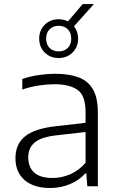

<svg xmlns="http://www.w3.org/2000/svg" viewBox="-20 -910 576 938"><path d="M225 8.5Q145 8.5 100.2 -30.2Q55.5 -69 55.5 -137Q55.5 -205.5 102.2 -243.8Q149 -282 253.5 -293.5L398 -310V-362.5Q398 -443.5 358.8 -471Q319.5 -498.5 245 -498.5Q211.5 -498.5 170.8 -492.5Q130 -486.5 89 -472.5V-524Q124 -536.5 167.5 -543Q211 -549.5 250 -549.5Q317.5 -549.5 363.8 -532.2Q410 -515 434 -473.8Q458 -432.5 458 -360.5V0H406.5L401.5 -63H397Q368 -30 322.5 -10.8Q277 8.5 225 8.5ZM118 -141.5Q118 -93.5 147.2 -67Q176.5 -40.5 236.5 -40.5Q280 -40.5 322.2 -58.2Q364.5 -76 398 -115V-265L256 -249Q181.5 -240.5 149.8 -214.2Q118 -188 118 -141.5ZM266.5 -626.5Q225.5 -626.5 198.5 -653.5Q171.5 -680.5 171.5 -721.5Q171.5 -762 198.5 -789Q225.5 -816 266.5 -816Q291.5 -816 312 -805.5L384 -890H438.5L341.5 -781.5Q361.5 -756 361.5 -721.5Q361.5 -680.5 334.5 -653.5Q307.5 -626.5 266.5 -626.5ZM266.5 -659Q293.5 -659 310.8 -675.5Q328 -692 328 -721.5Q328 -750.5 310.8 -767.2Q293.5 -784 266.5 -784Q239.5 -784 222.5 -767.2Q205.5 -750.5 205.5 -721.5Q205.5 -692 222.5 -675.5Q239.5 -659 266.5 -659Z"/></svg>

Font: Encode Sans SmExp Lt
Style: Regular
Weight: 300
Width: 6
Designer: Multiple Designers
Foundry: Impallari Type
Version: Version 3.002; ttfautohint (v1.8.3) -l 8 -r 50 -G 200 -x 14 